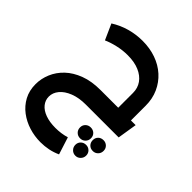

<svg xmlns="http://www.w3.org/2000/svg" viewBox="-244 -692 1216 1216"><g transform="rotate(45 364.0 -84.0)"><path d="M516 -24V-263Q516 -307 493 -339.5Q470 -372 427 -390.5Q384 -409 324 -409Q278 -409 233 -398.5Q188 -388 155 -373L108 -478Q157 -509 212.5 -524.5Q268 -540 326 -540Q391 -540 446.5 -520.5Q502 -501 543 -464Q584 -427 607 -376Q630 -325 630 -263V-24ZM322 372Q269 372 219 356.5Q169 341 128.5 310.5Q88 280 64 235.5Q40 191 40 133Q40 84 60 36.5Q80 -11 119.5 -48.5Q159 -86 218.5 -108.5Q278 -131 357 -131V0Q295 0 249.5 18Q204 36 179.5 65.5Q155 95 155 130Q155 162 175.5 187.5Q196 213 234.5 227Q273 241 325 241Q350 241 375 237.5Q400 234 423 227L460 343Q427 358 392.5 365Q358 372 322 372ZM357 0V-131H672L651 0ZM539 276Q518 276 504 261.5Q490 247 490 227Q490 206 504 192.5Q518 179 539 179Q559 179 573 192.5Q587 206 587 227Q587 247 573 261.5Q559 276 539 276ZM596 177Q574 177 560.5 163Q547 149 547 128Q547 107 560.5 93.5Q574 80 596 80Q616 80 630 93.5Q644 107 644 128Q644 149 630 163Q616 177 596 177ZM482 177Q461 177 447 163Q433 149 433 128Q433 107 447 93.5Q461 80 482 80Q503 80 517 93.5Q531 107 531 128Q531 149 517 163Q503 177 482 177Z"/></g></svg>

Font: Alexandria Medium
Style: Regular
Weight: 500
Designer: Mohamed Gaber
Foundry: Kief Type Foundry
Version: Version 5.100